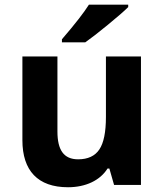

<svg xmlns="http://www.w3.org/2000/svg" viewBox="-20 -786 697 816"><path d="M342.3 -606C365.2 -622.1 397.5 -647 438.5 -680.7C479 -713.9 507.8 -738.8 524.9 -755.9V-766.1H357.9C337.4 -733.4 299.3 -684.1 243.2 -619.1V-606ZM579.1 0V-545.9H430.2V-289.1C430.2 -224.6 420.9 -178.7 402.3 -150.9C383.8 -123 353.5 -108.9 312 -108.9C251 -108.9 224.1 -148.4 224.1 -227.1V-545.9H75.2V-189.9C75.2 -61 140.6 9.8 269 9.8C343.8 9.8 405.3 -19 437 -69.8H444.8L464.8 0Z"/></svg>

Font: Noto Reveo Sans
Style: Bold
Weight: 700
Designer: Monotype Design team
Foundry: Monotype Imaging Inc.
Version: Version 1.04